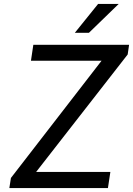

<svg xmlns="http://www.w3.org/2000/svg" viewBox="-20 -949 671 969"><path d="M27.2 0 35.1 -50.9 492.5 -642.4H136.2L148.2 -723H631.5L624.4 -674.1L162.4 -81.3H537L524.7 0ZM357.7 -783.5 475 -929H578.9L428.8 -783.5Z"/></svg>

Font: Public Sans Thin
Style: Italic
Weight: 100
Italic angle: -8°
Designer: The Public Sans project authors (U.S. Web Design System). Libre Franklin designed by Pablo Impallari and Rodrigo Fuenzal
Version: Version 2.000